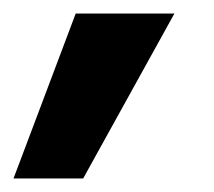

<svg xmlns="http://www.w3.org/2000/svg" viewBox="-55 -140 317 284"><path d="M-35 124 57 -120H203L68 124Z"/></svg>

Font: Ysabeau Infant ExtraBold
Style: Italic
Weight: 800
Italic angle: -12°
Designer: Christian Thalmann (Catharsis Fonts)
Version: Version 2.001;gftools[0.9.30]; featfreeze: ss01,ss02,lnum